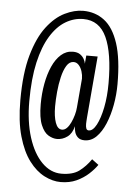

<svg xmlns="http://www.w3.org/2000/svg" viewBox="-52 -749 569 800"><g transform="rotate(5 232.5 -348.5)"><path d="M231.5 11Q198 11 163.2 -6.8Q128.5 -24.5 99.5 -63Q70.5 -101.5 52.8 -163.5Q35 -225.5 35 -314.5Q35 -427.5 56.5 -503.2Q78 -579 112.5 -624Q147 -669 187 -688.5Q227 -708 263.5 -708Q314.5 -708 352.5 -679Q390.5 -650 411.5 -585.8Q432.5 -521.5 432.5 -416Q432.5 -372 424.5 -328.5Q416.5 -285 401.5 -249.2Q386.5 -213.5 365 -192.2Q343.5 -171 316 -171Q298 -171 288.2 -179.8Q278.5 -188.5 274.8 -201.2Q271 -214 271 -226Q264 -195.5 244.2 -181Q224.5 -166.5 200.5 -166.5Q184 -166.5 165.2 -177.2Q146.5 -188 133.8 -218.2Q121 -248.5 121 -305Q121 -349.5 128.5 -390.5Q136 -431.5 150.5 -464Q165 -496.5 186.5 -515.5Q208 -534.5 236 -534.5Q254.5 -534.5 265.8 -526.8Q277 -519 282.8 -508.2Q288.5 -497.5 289.5 -489L292.5 -523.5H340L318 -266.5Q317.5 -258.5 317 -251.8Q316.5 -245 316.5 -240Q316.5 -228 319.2 -220.8Q322 -213.5 330 -213.5Q347 -213.5 361.8 -241.2Q376.5 -269 385.8 -315Q395 -361 395 -417Q395 -542 364.8 -608Q334.5 -674 267.5 -674Q228.5 -674 193.2 -653Q158 -632 130.8 -588Q103.5 -544 88 -476Q72.5 -408 72.5 -313.5Q72.5 -227.5 93.2 -162.2Q114 -97 150.2 -60.5Q186.5 -24 231.5 -24Q279 -24 306 -44Q333 -64 354.5 -95L382.5 -74Q369.5 -55 348 -35.2Q326.5 -15.5 297.5 -2.2Q268.5 11 231.5 11ZM218.5 -207Q229.5 -207 238.8 -216.5Q248 -226 255 -241Q262 -256 266.8 -273Q271.5 -290 272.5 -304.5L283 -426Q283 -441 278.2 -456.2Q273.5 -471.5 264.2 -481.8Q255 -492 242.5 -492Q225 -492 213.2 -473Q201.5 -454 194.5 -424.2Q187.5 -394.5 184.5 -361.5Q181.5 -328.5 181.5 -300.5Q181.5 -259.5 190.8 -233.2Q200 -207 218.5 -207Z"/></g></svg>

Font: Imbue Thin 10pt
Style: Regular
Weight: 400
Version: Version 1.102